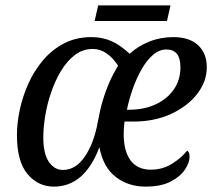

<svg xmlns="http://www.w3.org/2000/svg" viewBox="-20 -684 799 714"><path d="M180 10Q122 10 82.5 -36.5Q43 -83 43 -182Q43 -226 53.5 -275.5Q64 -325 85.5 -373Q107 -421 140 -460Q173 -499 218 -522.5Q263 -546 320 -546Q360 -546 393.5 -531.5Q427 -517 462 -484Q494 -513 535.5 -529.5Q577 -546 625 -546Q684 -546 716.5 -516Q749 -486 749 -434Q749 -381 713.5 -335Q678 -289 616.5 -260.5Q555 -232 477 -232H443Q440 -208 440 -185Q440 -122 465.5 -87.5Q491 -53 541 -53Q585 -53 620.5 -75.5Q656 -98 676 -124Q685 -118 685 -101Q685 -79 667.5 -53Q650 -27 614 -8.5Q578 10 521 10Q457 10 410.5 -26Q364 -62 350 -135H349Q294 10 180 10ZM214 -52Q262 -52 296 -102.5Q330 -153 344 -232Q352 -276 362 -310Q372 -344 385.5 -375Q399 -406 419 -440Q378 -502 325 -502Q288 -502 258.5 -479.5Q229 -457 207 -420.5Q185 -384 170 -340Q155 -296 148 -252Q141 -208 141 -173Q141 -113 161.5 -82.5Q182 -52 214 -52ZM461 -276Q516 -276 559 -296Q602 -316 626.5 -351.5Q651 -387 651 -434Q651 -500 599 -500Q572 -500 549 -480Q526 -460 507 -427Q488 -394 474 -354.5Q460 -315 452 -276ZM332 -606 345 -664H614L601 -606Z"/></svg>

Font: Noto Serif SemiCondensed
Style: Italic
Weight: 400
Width: 4
Italic angle: -12°
Designer: Monotype Design Team
Foundry: Monotype Imaging Inc.
Version: Version 2.013